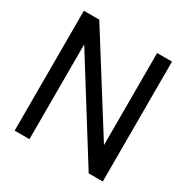

<svg xmlns="http://www.w3.org/2000/svg" viewBox="-160 -830 932 961"><g transform="rotate(30 306.5 -349.5)"><path d="M562 -2.9H480.5L138.2 -550.8V-2.9H52.7V-695.8H65.9H81.1H85.9H87.4H88.4H89.8H93.8H98.6H106H107.4H123.5H125H127.4H128.4H129.9H132.3H134.8H141.6L476.1 -163.6V-695.8H562Z"/></g></svg>

Font: Kawthoolei
Style: Bold
Weight: 700
Designer: Moe Zed
Foundry: Moe Zed
Version: Version 1.000;July 10, 2024;FontCreator 14.0.0.2901 32-bit